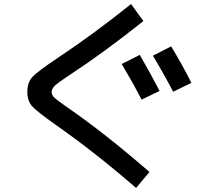

<svg xmlns="http://www.w3.org/2000/svg" viewBox="-20 -834 1040 948"><path d="M581 -518 670 -563Q726 -466 768 -385L679 -342Q638 -422 581 -518ZM735 -559 825 -605Q879 -516 925 -425L835 -381Q789 -469 735 -559ZM627 -814 688 -730Q495 -576 327 -466Q268 -427 251.5 -411.5Q235 -396 235 -380Q235 -365 248.5 -352Q262 -339 318 -300Q491 -181 718 15L652 94Q446 -84 256 -217Q161 -284 138 -310Q115 -336 115 -380Q115 -427 140 -454Q165 -481 262 -546Q444 -667 627 -814Z"/></svg>

Font: Mplus 1p Medium
Style: Regular
Weight: 500
Version: Version 1.061